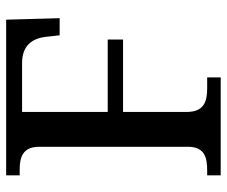

<svg xmlns="http://www.w3.org/2000/svg" viewBox="-78 -676 754 639"><g transform="rotate(-90 299.5 -357.0)"><path d="M35 0H361V-45H324C280 -45 246 -56 246 -113V-325H487V-376H246V-661H409C466 -661 491 -628 496 -581L501 -536H558L553 -714H35V-669H54C95 -669 130 -659 130 -604V-109C130 -54 95 -45 52 -45H35Z"/></g></svg>

Font: Noto Serif Ethiopic Medium
Style: Regular
Weight: 500
Designer: Monotype Design Team
Foundry: Monotype Imaging Inc.
Version: Version 2.102